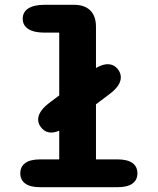

<svg xmlns="http://www.w3.org/2000/svg" viewBox="-20 -782 659 802"><path d="M193.8 -228.3Q170.9 -228.3 155.1 -245.6Q139.3 -262.8 139.3 -282.8Q139.3 -318 189.4 -354.9L363.4 -486.1Q401.2 -513.8 430.2 -513.8Q453.5 -513.8 469.1 -496.7Q484.7 -479.7 484.7 -458.8Q484.7 -423.4 435 -387.1L260.9 -255.9Q222.9 -228.3 193.8 -228.3ZM148.8 0Q106.9 0 85.9 -15Q64.8 -30.1 64.8 -57.9Q64.8 -86.2 85.9 -101.3Q106.9 -116.3 148.8 -116.3H227.4V-645.7H166.8Q121.9 -645.7 98.4 -660.7Q74.9 -675.8 74.9 -703.6Q74.9 -731.8 98.4 -746.9Q121.9 -762 166.8 -762H288.7Q333.5 -762 357.2 -738.3Q380.9 -714.6 380.9 -669.8V-116.3H470Q511.9 -116.3 533 -101.3Q554 -86.2 554 -57.9Q554 -30.1 533 -15Q511.9 0 470 0Z"/></svg>

Font: Sono ExtraLight
Style: Regular
Weight: 200
Designer: Tyler Finck
Foundry: Tyler Finck
Version: Version 2.112